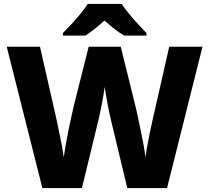

<svg xmlns="http://www.w3.org/2000/svg" viewBox="-20 -950 1057 970"><path d="M1003 -714 824 0H623L541 -342Q538 -354 533.5 -375Q529 -396 524 -421.5Q519 -447 515 -471Q511 -495 509 -511Q507 -495 503 -471Q499 -447 494 -421.5Q489 -396 484.5 -375Q480 -354 477 -342L394 0H194L14 -714H182L267 -340Q270 -325 275 -301Q280 -277 285.5 -250.5Q291 -224 295.5 -198.5Q300 -173 302 -155Q306 -183 312 -218.5Q318 -254 325.5 -290Q333 -326 340 -358Q347 -390 352 -412L428 -714H590L665 -411Q670 -390 677 -357.5Q684 -325 691.5 -288.5Q699 -252 705.5 -217Q712 -182 715 -155Q718 -180 724.5 -215Q731 -250 738 -284.5Q745 -319 750 -340L835 -714ZM595 -930Q610 -907 632.5 -879.5Q655 -852 679 -826.5Q703 -801 720 -783V-770H608Q582 -785 558 -804Q534 -823 508 -846Q482 -823 459.5 -805Q437 -787 411 -770H298V-783Q317 -802 340.5 -827.5Q364 -853 386.5 -880Q409 -907 423 -930Z"/></svg>

Font: Noto Sans Syriac Eastern ExtraBold
Style: Regular
Weight: 800
Designer: Patrick Giasson and the Monotype Design Team
Foundry: Monotype Imaging Inc.
Version: Version 3.001